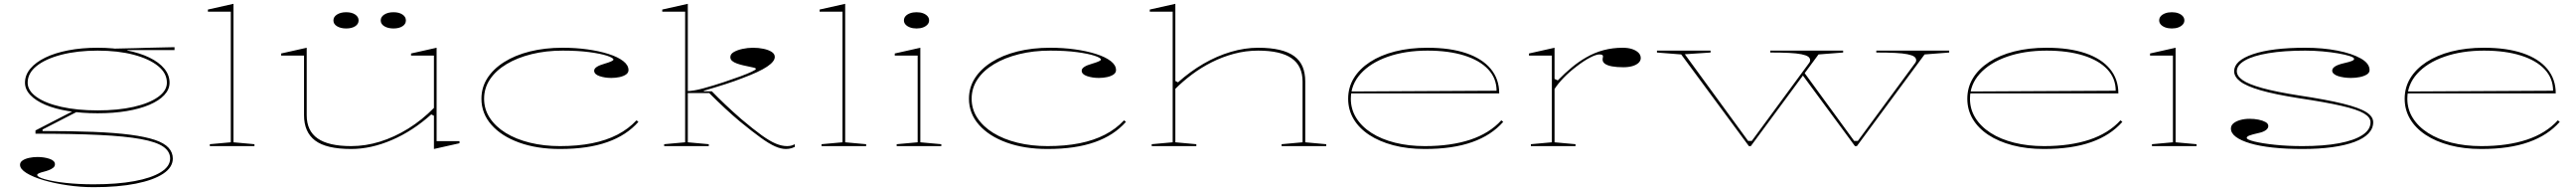

<svg xmlns="http://www.w3.org/2000/svg" viewBox="-20 -765 13505 1000"><path d="M471 215Q402 215 333.5 205Q265 195 209 178.5Q153 162 119 141Q85 120 85 98Q85 84 98.5 75Q112 66 133 61.5Q154 57 177 57Q211 57 239.5 66.5Q268 76 268 95Q268 106 258.5 113.5Q249 121 235.5 126Q222 131 208 134.5Q194 138 184.5 142Q175 146 175 151Q175 162 215.5 173.5Q256 185 323.5 192.5Q391 200 471 200Q594 200 684 183.5Q774 167 823 136.5Q872 106 872 65Q872 28 836 3Q800 -22 718 -37Q636 -52 500.5 -58.5Q365 -65 166 -65V-82L372 -188L390 -183L203 -87V-79Q356 -79 470 -74.5Q584 -70 663.5 -59.5Q743 -49 792 -32.5Q841 -16 863.5 8.5Q886 33 886 65Q886 111 835.5 144.5Q785 178 692 196.5Q599 215 471 215ZM492 -172Q408 -172 338 -183.5Q268 -195 217.5 -216.5Q167 -238 139 -267.5Q111 -297 111 -332Q111 -372 139 -405.5Q167 -439 217.5 -463.5Q268 -488 338 -501.5Q408 -515 492 -515Q575 -515 644 -501.5Q713 -488 763.5 -463.5Q814 -439 841.5 -405.5Q869 -372 869 -332Q869 -297 841.5 -267.5Q814 -238 763.5 -216.5Q713 -195 644 -183.5Q575 -172 492 -172ZM492 -187Q599 -187 680.5 -205.5Q762 -224 808.5 -257Q855 -290 855 -332Q855 -382 808.5 -419.5Q762 -457 680.5 -478.5Q599 -500 492 -500Q385 -500 302 -478.5Q219 -457 172 -419.5Q125 -382 125 -332Q125 -290 172 -257Q219 -224 302 -205.5Q385 -187 492 -187ZM648 -490 559 -510Q593 -511 626.5 -511.5Q660 -512 693.5 -513Q727 -514 760.5 -515Q794 -516 827.5 -516.5Q861 -517 895 -518V-503H648Z M1204 -20 1314 -10V0H1080V-10L1190 -20V-704H1070V-715L1204 -745Z M1821 15Q1691 15 1632.5 -29Q1574 -73 1574 -162V-474H1454V-485L1588 -515V-162Q1588 -80 1645.5 -40Q1703 0 1821 0Q1897 0 1972.5 -23.5Q2048 -47 2120 -91.5Q2192 -136 2255 -200V-474H2135V-485L2269 -515V-26H2389V-15L2255 15V-159L2241 -166Q2144 -79 2034.5 -32Q1925 15 1821 15ZM2043 -701Q2072 -701 2090 -689Q2108 -677 2108 -658Q2108 -639 2090 -627.5Q2072 -616 2043 -616Q2014 -616 1995 -627.5Q1976 -639 1976 -658Q1976 -677 1995 -689Q2014 -701 2043 -701ZM1795 -701Q1824 -701 1842 -689Q1860 -677 1860 -658Q1860 -639 1842 -627.5Q1824 -616 1795 -616Q1766 -616 1747 -627.5Q1728 -639 1728 -658Q1728 -677 1747 -689Q1766 -701 1795 -701Z M2916 15Q2795 15 2702 -18.5Q2609 -52 2556.5 -111.5Q2504 -171 2504 -248Q2504 -307 2535 -355.5Q2566 -404 2623 -440Q2680 -476 2758 -495.5Q2836 -515 2930 -515Q2998 -515 3059.5 -506.5Q3121 -498 3170 -482.5Q3219 -467 3247 -445.5Q3275 -424 3275 -398Q3275 -384 3262 -375Q3249 -366 3228.5 -361.5Q3208 -357 3185 -357Q3151 -357 3123 -366.5Q3095 -376 3095 -395Q3095 -406 3109 -415Q3123 -424 3148 -431Q3196 -445 3196 -453Q3196 -462 3163 -473Q3130 -484 3070.5 -492Q3011 -500 2930 -500Q2842 -500 2767 -481.5Q2692 -463 2636 -429.5Q2580 -396 2549 -350Q2518 -304 2518 -248Q2518 -193 2548 -147.5Q2578 -102 2631.5 -69Q2685 -36 2758 -18Q2831 0 2916 0Q3009 0 3084 -15Q3159 -30 3217 -60Q3275 -90 3317 -135L3327 -127Q3296 -92 3255.5 -65.5Q3215 -39 3164 -21Q3113 -3 3051.5 6Q2990 15 2916 15Z M3586 -20 3696 -10V0H3462V-10L3572 -20V-704H3452V-715L3586 -745ZM3581 -278V-288Q3614 -288 3667.5 -302.5Q3721 -317 3775 -335Q3823 -351 3861 -365Q3899 -379 3921 -389.5Q3943 -400 3943 -404Q3943 -408 3933.5 -410.5Q3924 -413 3908.5 -416Q3893 -419 3876 -423Q3859 -427 3843.5 -432.5Q3828 -438 3818.5 -446Q3809 -454 3809 -466Q3809 -482 3827 -492.5Q3845 -503 3872.5 -509Q3900 -515 3928 -515Q3957 -515 3983 -509.5Q4009 -504 4025.5 -493.5Q4042 -483 4042 -467Q4042 -443 4001.5 -416Q3961 -389 3875 -357Q3835 -341 3783.5 -324.5Q3732 -308 3670 -290V-287H3712Q3744 -254 3782.5 -217.5Q3821 -181 3867 -141Q3930 -88 3973 -57Q4016 -26 4047.5 -13Q4079 0 4106 0Q4116 0 4126 -2Q4136 -4 4147 -10V4Q4139 8 4131 10.5Q4123 13 4115.5 14Q4108 15 4100 15Q4075 15 4044 1.5Q4013 -12 3968.5 -44Q3924 -76 3858 -130Q3822 -160 3782 -197Q3742 -234 3698 -278Z M4411 -20 4521 -10V0H4287V-10L4397 -20V-704H4277V-715L4411 -745Z M4785 -616Q4766 -616 4751 -621.5Q4736 -627 4727.5 -636.5Q4719 -646 4719 -658Q4719 -671 4727.5 -680.5Q4736 -690 4751 -695.5Q4766 -701 4785 -701Q4805 -701 4819.5 -695.5Q4834 -690 4842.5 -680.5Q4851 -671 4851 -658Q4851 -646 4842.5 -636.5Q4834 -627 4819.5 -621.5Q4805 -616 4785 -616ZM4681 0V-10L4791 -20V-474H4671V-485L4805 -515V-20L4915 -10V0Z M5472 15Q5351 15 5258 -18.5Q5165 -52 5112.5 -111.5Q5060 -171 5060 -248Q5060 -307 5091 -355.5Q5122 -404 5179 -440Q5236 -476 5314 -495.5Q5392 -515 5486 -515Q5554 -515 5615.5 -506.5Q5677 -498 5726 -482.5Q5775 -467 5803 -445.5Q5831 -424 5831 -398Q5831 -384 5818 -375Q5805 -366 5784.5 -361.5Q5764 -357 5741 -357Q5707 -357 5679 -366.5Q5651 -376 5651 -395Q5651 -406 5665 -415Q5679 -424 5704 -431Q5752 -445 5752 -453Q5752 -462 5719 -473Q5686 -484 5626.5 -492Q5567 -500 5486 -500Q5398 -500 5323 -481.5Q5248 -463 5192 -429.5Q5136 -396 5105 -350Q5074 -304 5074 -248Q5074 -193 5104 -147.5Q5134 -102 5187.5 -69Q5241 -36 5314 -18Q5387 0 5472 0Q5565 0 5640 -15Q5715 -30 5773 -60Q5831 -90 5873 -135L5883 -127Q5852 -92 5811.5 -65.5Q5771 -39 5720 -21Q5669 -3 5607.5 6Q5546 15 5472 15Z M6933 -10V0H6699V-10L6809 -20V-338Q6809 -420 6751.5 -460Q6694 -500 6576 -500Q6511 -500 6449.5 -483.5Q6388 -467 6332.5 -439Q6277 -411 6229 -375Q6181 -339 6142 -300V-20L6252 -10V0H6018V-10L6128 -20V-704H6008V-715L6142 -745V-341L6156 -334Q6220 -391 6290 -431.5Q6360 -472 6433 -493.5Q6506 -515 6576 -515Q6641 -515 6688 -504Q6735 -493 6765 -471Q6795 -449 6809 -416Q6823 -383 6823 -338V-20Z M7464 -515Q7583 -515 7667 -486.5Q7751 -458 7795.5 -404.5Q7840 -351 7840 -276H7062V-286L7826 -290Q7826 -355 7782 -402Q7738 -449 7656.5 -474.5Q7575 -500 7464 -500Q7347 -500 7256 -468Q7165 -436 7113.5 -379Q7062 -322 7062 -248Q7062 -193 7090.5 -147.5Q7119 -102 7170.5 -69Q7222 -36 7293.5 -18Q7365 0 7450 0Q7519 0 7578.5 -8.5Q7638 -17 7688 -33.5Q7738 -50 7779 -75.5Q7820 -101 7851 -135L7861 -127Q7830 -92 7789.5 -65.5Q7749 -39 7698 -21Q7647 -3 7585.5 6Q7524 15 7450 15Q7359 15 7285 -4.5Q7211 -24 7158 -59Q7105 -94 7076.5 -142Q7048 -190 7048 -248Q7048 -307 7077.5 -355.5Q7107 -404 7162 -440Q7217 -476 7293.5 -495.5Q7370 -515 7464 -515Z M8006 0V-10L8116 -20V-474H7996V-485L8130 -515V-352L8147 -344Q8185 -383 8221.5 -413Q8258 -443 8295 -464Q8340 -490 8387.5 -502.5Q8435 -515 8487 -515Q8516 -515 8537 -508Q8558 -501 8570 -489Q8582 -477 8582 -461Q8582 -447 8570.5 -436Q8559 -425 8538.5 -419Q8518 -413 8491 -413Q8456 -413 8431.5 -417.5Q8407 -422 8394.5 -431Q8382 -440 8382 -453Q8382 -457 8382.5 -459.5Q8383 -462 8383.5 -465Q8384 -468 8384 -471Q8384 -480 8365 -480Q8348 -480 8316 -463.5Q8284 -447 8244 -416Q8207 -388 8177.5 -357.5Q8148 -327 8130 -299V-20L8240 -10V0Z M9437 -388 9701 -27H9720L10022 -437Q10024 -440 10025 -443Q10026 -446 10026 -449Q10026 -461 10015.5 -468.5Q10005 -476 9980.5 -481Q9956 -486 9916 -488Q9876 -490 9817 -490V-500H10199V-490L10070 -480L9715 0H9705L9428 -375ZM9149 0 8794 -480 8667 -490V-500H8948V-490L8813 -481L9145 -27H9164L9466 -437Q9468 -440 9469 -443Q9470 -446 9470 -449Q9470 -461 9459.5 -468.5Q9449 -476 9424.5 -481Q9400 -486 9360 -488Q9320 -490 9261 -490V-500H9643V-490L9514 -480L9159 0Z M10710 -515Q10829 -515 10913 -486.5Q10997 -458 11041.5 -404.5Q11086 -351 11086 -276H10308V-286L11072 -290Q11072 -355 11028 -402Q10984 -449 10902.5 -474.5Q10821 -500 10710 -500Q10593 -500 10502 -468Q10411 -436 10359.5 -379Q10308 -322 10308 -248Q10308 -193 10336.5 -147.5Q10365 -102 10416.5 -69Q10468 -36 10539.5 -18Q10611 0 10696 0Q10765 0 10824.5 -8.5Q10884 -17 10934 -33.5Q10984 -50 11025 -75.5Q11066 -101 11097 -135L11107 -127Q11076 -92 11035.5 -65.5Q10995 -39 10944 -21Q10893 -3 10831.5 6Q10770 15 10696 15Q10605 15 10531 -4.5Q10457 -24 10404 -59Q10351 -94 10322.5 -142Q10294 -190 10294 -248Q10294 -307 10323.5 -355.5Q10353 -404 10408 -440Q10463 -476 10539.5 -495.5Q10616 -515 10710 -515Z M11366 -616Q11347 -616 11332 -621.5Q11317 -627 11308.5 -636.5Q11300 -646 11300 -658Q11300 -671 11308.5 -680.5Q11317 -690 11332 -695.5Q11347 -701 11366 -701Q11386 -701 11400.5 -695.5Q11415 -690 11423.5 -680.5Q11432 -671 11432 -658Q11432 -646 11423.5 -636.5Q11415 -627 11400.5 -621.5Q11386 -616 11366 -616ZM11262 0V-10L11372 -20V-474H11252V-485L11386 -515V-20L11496 -10V0Z M12051 15Q11965 15 11895.5 7.5Q11826 0 11777 -14.5Q11728 -29 11702 -48.5Q11676 -68 11676 -92Q11676 -108 11689 -119Q11702 -130 11724.5 -136.5Q11747 -143 11774 -143Q11799 -143 11821 -138.5Q11843 -134 11857.5 -126Q11872 -118 11872 -105Q11872 -93 11859 -83.5Q11846 -74 11823 -69Q11787 -61 11773 -55.5Q11759 -50 11759 -43Q11759 -34 11799.5 -24Q11840 -14 11906.5 -7Q11973 0 12051 0Q12163 0 12243 -15Q12323 -30 12365.5 -58Q12408 -86 12408 -125Q12408 -151 12373 -171.5Q12338 -192 12255.5 -211Q12173 -230 12032 -251Q11905 -271 11831 -292.5Q11757 -314 11725 -338.5Q11693 -363 11693 -392Q11693 -448 11792 -481.5Q11891 -515 12066 -515Q12158 -515 12234.5 -500Q12311 -485 12357 -459Q12403 -433 12403 -398Q12403 -384 12388.5 -375Q12374 -366 12352 -361.5Q12330 -357 12305 -357Q12287 -357 12269.5 -359.5Q12252 -362 12238 -366.5Q12224 -371 12215.5 -378.5Q12207 -386 12207 -395Q12207 -420 12268 -434Q12299 -441 12310.5 -446Q12322 -451 12322 -457Q12322 -464 12299 -471.5Q12276 -479 12238.5 -485.5Q12201 -492 12156 -496Q12111 -500 12066 -500Q11953 -500 11872.5 -486.5Q11792 -473 11749.5 -448.5Q11707 -424 11707 -392Q11707 -367 11737.5 -345.5Q11768 -324 11840 -304Q11912 -284 12034 -265Q12180 -243 12264.5 -222Q12349 -201 12385.5 -178Q12422 -155 12422 -125Q12422 -92 12397 -66Q12372 -40 12324 -22Q12276 -4 12207 5.5Q12138 15 12051 15Z M13003 -515Q13122 -515 13206 -486.5Q13290 -458 13334.5 -404.5Q13379 -351 13379 -276H12601V-286L13365 -290Q13365 -355 13321 -402Q13277 -449 13195.5 -474.5Q13114 -500 13003 -500Q12886 -500 12795 -468Q12704 -436 12652.5 -379Q12601 -322 12601 -248Q12601 -193 12629.5 -147.5Q12658 -102 12709.5 -69Q12761 -36 12832.5 -18Q12904 0 12989 0Q13058 0 13117.5 -8.5Q13177 -17 13227 -33.5Q13277 -50 13318 -75.5Q13359 -101 13390 -135L13400 -127Q13369 -92 13328.5 -65.5Q13288 -39 13237 -21Q13186 -3 13124.5 6Q13063 15 12989 15Q12898 15 12824 -4.5Q12750 -24 12697 -59Q12644 -94 12615.5 -142Q12587 -190 12587 -248Q12587 -307 12616.5 -355.5Q12646 -404 12701 -440Q12756 -476 12832.5 -495.5Q12909 -515 13003 -515Z"/></svg>

Font: Kalnia Expanded Thin
Style: Regular
Weight: 250
Width: 7
Designer: Frida Medrano
Foundry: Frida Medrano
Version: Version 1.105